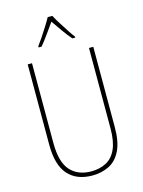

<svg xmlns="http://www.w3.org/2000/svg" viewBox="-139 -1123 833 1120"><g transform="rotate(-15 277.0 -563.0)"><path d="M475 -321Q475 -233 449 -180.5Q423 -128 378 -105.5Q333 -83 277 -83Q182 -83 130.5 -141Q79 -199 79 -321V-807H105V-325Q105 -210 150.5 -159Q196 -108 277 -108Q328 -108 367 -128.5Q406 -149 427.5 -196Q449 -243 449 -321V-807H475ZM291 -1043Q303 -1020 322 -990Q341 -960 359 -932.5Q377 -905 387 -893V-886H370Q347 -912 322 -947.5Q297 -983 277 -1012Q257 -984 231.5 -948Q206 -912 184 -886H166V-893Q179 -910 197 -937Q215 -964 233 -992.5Q251 -1021 263 -1043Z"/></g></svg>

Font: Noto Sans Kannada UI Condensed Thin
Style: Regular
Weight: 100
Width: 3
Designer: Jelle Bosma - Monotype Design Team
Foundry: Monotype Imaging Inc.
Version: Version 2.005; ttfautohint (v1.8.4.7-5d5b)